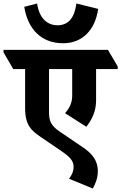

<svg xmlns="http://www.w3.org/2000/svg" viewBox="-85 -912 695 1101"><path d="M277 -664C388 -664 461 -741 478 -861L353 -892C343 -813 309 -767 245 -767C180 -767 138 -816 128 -892L54 -873C74 -747 150 -664 277 -664ZM410 -185C443 -227 466 -275 466 -336V-516H590V-531L534 -626H-65V-612L-9 -516H59V-293C59 -194 94 -164 149 -126L258 -52C317 -12 337 9 337 46C337 67 330 88 311 113L447 169C461 145 476 109 476 70C476 5 439 -34 392 -66L255 -159C206 -193 196 -220 196 -271V-516H329V-363C329 -321 312 -290 288 -263Z"/></svg>

Font: Noto Serif Devanagari SemiCondensed ExtraBold
Style: Regular
Weight: 800
Width: 4
Designer: Universal Thirst, Indian Type Foundry and the Monotype Design Team
Foundry: Monotype Imaging Inc.
Version: Version 2.004